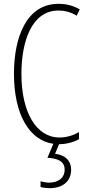

<svg xmlns="http://www.w3.org/2000/svg" viewBox="-20 -744 461 1004"><path d="M352 143C352 98 323 67 268 60L289 10C328 10 366 -1 393 -16V-53C370 -40 335 -25 291 -25C169 -25 92 -158 92 -357C92 -526 145 -689 286 -689C315 -689 349 -682 381 -662L397 -695C362 -715 326 -724 286 -724C119 -724 53 -551 53 -358C53 -146 133 -10 259 8L228 81C281 84 318 99 318 143C318 187 284 211 237 211C224 211 206 208 192 204V234C207 238 226 240 240 240C309 240 352 203 352 143Z"/></svg>

Font: Noto Sans Sinhala ExtraCondensed ExtraLight
Style: Regular
Weight: 200
Width: 2
Designer: Jelle Bosma - Monotype Design Team
Foundry: Monotype Imaging Inc.
Version: Version 2.006